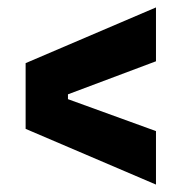

<svg xmlns="http://www.w3.org/2000/svg" viewBox="-20 -588 489 517"><path d="M400 -91 49 -241V-418L400 -568V-423L163 -334V-321L400 -235Z"/></svg>

Font: Bricolage Grotesque 24pt SemiCondensed
Style: Bold
Weight: 700
Width: 4
Designer: Mathieu Triay
Foundry: Atelier Triay
Version: Version 1.001;gftools[0.9.33.dev8+g029e19f]